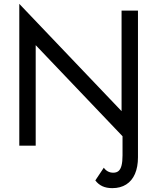

<svg xmlns="http://www.w3.org/2000/svg" viewBox="-20 -755 815 995"><path d="M562 220Q532 220 510.5 210Q489 200 474 180L518 114Q526 126 538.5 133Q551 140 567 140Q584 140 594.5 131Q605 122 610 102Q615 82 615 50V-49L165 -521V0H80V-735L610 -179V-700H695V60Q695 110 679.5 146Q664 182 634 201Q604 220 562 220Z"/></svg>

Font: Venryn Sans
Style: Regular
Weight: 400
Designer: Owen Earl, indestructible type* (font) & Cristiano Sobral (main changes)
Version: Version 3.600; ttfautohint (v1.8.3)